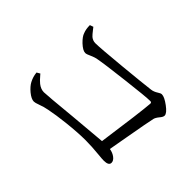

<svg xmlns="http://www.w3.org/2000/svg" viewBox="-84 -878 1051 1051"><g transform="rotate(45 441.5 -352.0)"><path d="M222 -90Q202 -90 174 -113Q148 -135 137 -156Q123 -182 120 -213L139 -224Q140 -222 143 -219Q165 -193 178 -183Q201 -165 225 -165Q247 -165 433 -183Q590 -197 639 -201Q676 -464 681 -532Q682 -543 671 -543Q638 -543 495 -526Q349 -509 297 -499Q287 -497 266 -488Q243 -477 233 -477Q214 -477 185 -504Q158 -530 152 -550Q143 -572 143 -603L163 -610Q167 -605 174 -596Q190 -575 199 -567Q215 -554 234 -554Q269 -554 427 -569Q573 -583 629 -590Q648 -592 668 -605Q681 -614 690 -614Q710 -614 746.5 -587Q783 -560 783 -542Q783 -531 769 -515Q755 -498 752 -485Q745 -455 719 -308Q706 -237 700 -201Q725 -197 742.5 -183.5Q760 -170 760 -154Q760 -132 721 -132Q709 -132 679 -135Q619 -141 573 -141Q514 -141 432 -132Q359 -124 310 -114Q282 -109 253 -98Q232 -90 222 -90Z"/></g></svg>

Font: Cactus Classical Serif
Style: Regular
Weight: 400
Designer: Henry Chan (via Glyphwiki)、田海東、宇文滿月
Foundry: Moonlit Owen
Version: Version 1.000